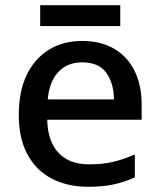

<svg xmlns="http://www.w3.org/2000/svg" viewBox="-20 -706 612 736"><path d="M295 -549Q366 -549 417 -519.5Q468 -490 495.5 -435Q523 -380 523 -305V-247H161Q163 -164 204.5 -120Q246 -76 321 -76Q373 -76 413.5 -85.5Q454 -95 497 -114V-26Q457 -8 415.5 1Q374 10 317 10Q239 10 179 -21Q119 -52 85.5 -113.5Q52 -175 52 -265Q52 -356 82.5 -419Q113 -482 167.5 -515.5Q222 -549 295 -549ZM295 -467Q238 -467 203.5 -430Q169 -393 163 -325H417Q416 -388 387 -427.5Q358 -467 295 -467ZM441 -686V-606H134V-686Z"/></svg>

Font: Noto Sans Tangsa Medium
Style: Regular
Weight: 500
Version: Version 1.504